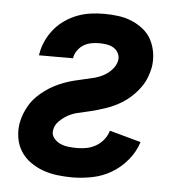

<svg xmlns="http://www.w3.org/2000/svg" viewBox="-44 -570 588 621"><g transform="rotate(5 250.0 -260.0)"><path d="M213 8Q188 8 163.5 5Q139 2 117 -6Q95 -14 76 -27.5Q57 -41 44.5 -60.5Q32 -80 28 -104Q24 -128 28 -152Q31 -168 37 -183.5Q43 -199 52 -213.5Q61 -228 73 -240Q85 -252 99.5 -262.5Q114 -273 128.5 -280.5Q143 -288 159 -294Q175 -300 191 -304Q207 -308 223 -311.5Q239 -315 255 -319Q271 -323 286 -331Q301 -339 313 -352.5Q325 -366 328 -382Q330 -394 324.5 -405Q319 -416 309 -422Q299 -428 286.5 -430Q274 -432 262 -432Q249 -432 236 -429.5Q223 -427 211.5 -420Q200 -413 192 -401.5Q184 -390 182 -377V-376H71L72 -380Q75 -401 84.5 -422Q94 -443 108.5 -461Q123 -479 142.5 -492.5Q162 -506 183 -514Q204 -522 226 -525Q248 -528 270 -528Q293 -528 316 -525Q339 -522 359.5 -513.5Q380 -505 397.5 -491Q415 -477 425 -457.5Q435 -438 438.5 -415Q442 -392 438 -368Q435 -353 429 -337Q423 -321 413.5 -307Q404 -293 392 -280.5Q380 -268 366.5 -258Q353 -248 337.5 -240Q322 -232 306.5 -226.5Q291 -221 275.5 -216.5Q260 -212 244 -208.5Q228 -205 211.5 -201Q195 -197 180.5 -189Q166 -181 153 -168Q140 -155 138 -139Q135 -125 144 -113.5Q153 -102 165.5 -96.5Q178 -91 192 -89.5Q206 -88 221 -88Q236 -88 251.5 -91Q267 -94 281.5 -102.5Q296 -111 306.5 -124.5Q317 -138 321 -153L423 -125Q413 -93 390.5 -66Q368 -39 339 -22Q310 -5 277 1.5Q244 8 213 8Z"/></g></svg>

Font: Iosevka Custom
Style: Bold Italic
Weight: 700
Italic angle: -9°
Designer: Belleve Invis
Foundry: Belleve Invis
Version: Version 30.3.1; ttfautohint (v1.8.3)